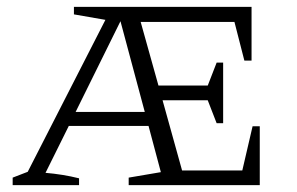

<svg xmlns="http://www.w3.org/2000/svg" viewBox="-20 -541 867 561"><path d="M613 -181 587 -248H455L512 -43H688L718 -172H739V0H356V-22L450 -38L414 -173H181L113 -36Q137 -34 162 -30Q187 -26 211 -20V0H17V-22L61 -39L288 -483L196 -499V-521H715V-364H694L665 -477H391L443 -291H587L613 -358H632V-181ZM201 -214H403L332 -479Z"/></svg>

Font: Piazzolla SC Light
Style: Regular
Weight: 300
Designer: Juan Pablo del Peral
Foundry: Huerta Tipografica
Version: Version 1.330